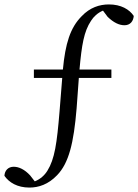

<svg xmlns="http://www.w3.org/2000/svg" viewBox="-40 -737 624 867"><path d="M113 -385H241L229 -235C217 -89 207 -19 174 34C161 55 142 72 117 82L96 55C71 28 45 16 22 16C-4 16 -19 34 -20 57C1 87 38 110 93 110C134 110 178 96 218 54C271 -1 293 -91 306 -248L316 -385H463V-423H319C329 -534 339 -595 371 -643C383 -662 401 -679 425 -689L446 -661C473 -635 498 -623 522 -623C548 -623 562 -641 564 -665C544 -695 506 -717 452 -717C409 -717 366 -703 329 -664C277 -612 255 -540 244 -423H113Z"/></svg>

Font: Source Han Serif KR
Style: Regular
Weight: 400
Designer: Ryoko NISHIZUKA 西塚涼子 (kana & ideographs); Frank Grießhammer (Latin, Greek & Cyrillic); Wenlong ZHANG 张文龙 (bopomofo); San
Foundry: Adobe
Version: Version 2.001;hotconv 1.1.0;makeotfexe 2.6.0